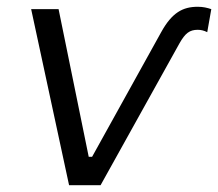

<svg xmlns="http://www.w3.org/2000/svg" viewBox="-20 -547 644 567"><path d="M510 -419C527 -449 540 -459 564 -459C573 -459 582 -457 592 -452L604 -520C592 -524 580 -527 564 -527C520 -527 488 -510 456 -452L252 -84H242L153 -520H72L184 0H277Z"/></svg>

Font: Fixel Display 20240404
Style: Italic
Weight: 400
Italic angle: -10°
Designer: AlfaBravo + MacPaw
Foundry: Kyrylo Tkachov, Marchela Mozhyna, Serhii Makarenko, Maria Weinstein, Zakhar Kryvoshyya
Version: Version 1.211;Glyphs 3.2 (3225)